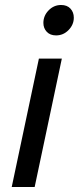

<svg xmlns="http://www.w3.org/2000/svg" viewBox="-20 -750 316 770"><path d="M27 0 136 -515H228L119 0ZM154 -658Q154 -687 175 -708.5Q196 -730 225 -730Q249 -730 262.5 -715.5Q276 -701 276 -679Q276 -651 255 -629.5Q234 -608 205 -608Q181 -608 167.5 -622.5Q154 -637 154 -658Z"/></svg>

Font: Radio Canada
Style: Italic
Weight: 400
Italic angle: -12°
Designer: Charles Daoud, Etienne Aubert Bonn, Alexandre Saumier Demers, Jacques Le Bailly
Foundry: Radio-Canada
Version: Version 2.104;gftools[0.9.28.dev5+ged2979d]